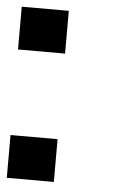

<svg xmlns="http://www.w3.org/2000/svg" viewBox="-46 -593 371 626"><g transform="rotate(5 140.0 -280.0)"><path d="M0 -560V-420H154V-560ZM0 -140V0H154V-140Z"/></g></svg>

Font: Generic Techno
Style: Regular
Weight: 400
Designer: NC Empire
Foundry: NC Empire
Version: Version 1.000;hotconv 1.0.109;makeotfexe 2.5.65596